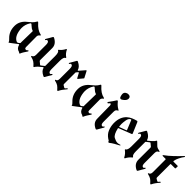

<svg xmlns="http://www.w3.org/2000/svg" viewBox="192 -1761 2851 2851"><g transform="rotate(45 1617.5 -335.5)"><path d="M260.7 -68.8Q235.8 -49.8 206.1 -27.1Q176.3 -4.4 150.9 14.6Q143.1 20.5 138.2 20.5Q137.7 20.5 135.3 20Q132.8 19.5 132.8 14.2V13.2V12.7V12.2V11.7Q132.8 1.5 102.5 -27.3Q25.9 -99.6 25.9 -213.4V-217.3V-217.8V-218.8V-219.2V-220.2V-220.7V-221.2V-221.7Q28.8 -323.7 121.1 -395Q149.4 -417 174.1 -440.7Q198.7 -464.4 217.8 -498.5Q221.2 -506.3 227.5 -506.3Q232.4 -506.3 239.3 -499.5Q312.5 -416 387.7 -400.4Q400.9 -398.4 400.9 -392.6Q400.9 -388.7 392.6 -381.8Q370.1 -365.2 367.7 -340.8V-339.8L369.1 -116.7Q369.1 -93.8 379.9 -88.9Q390.6 -83.5 395 -83.5Q407.2 -83.5 420.9 -98.6Q426.3 -104 430.2 -104Q432.6 -104 435.3 -102.3Q438 -100.6 438 -96.7Q438 -93.3 435.1 -87.9Q417.5 -61.5 401.1 -36.4Q384.8 -11.2 373.5 16.6L373 17.1Q369.6 22.9 365.7 22.9Q361.8 22.9 356.4 17.1Q351.6 11.7 343.8 9.3Q288.1 -3.4 273.4 -64.5Q272.9 -66.9 268.6 -70.3H267.6H267.1H266.6Q263.7 -70.3 260.7 -68.8ZM266.1 -356.4Q235.4 -364.7 195.3 -403.3Q184.1 -416 176.3 -416Q169.4 -416 164.1 -407.7Q121.6 -344.2 121.6 -270Q121.6 -261.7 122.1 -253.7Q122.6 -245.6 123.5 -237.3Q138.7 -104.5 217.3 -72.8Q217.8 -72.8 218.3 -72.3Q223.1 -71.3 225.6 -71.3Q243.2 -71.3 266.6 -96.2Q268.6 -98.6 268.6 -101.6Q268.1 -105.5 268.1 -111.1Q268.1 -116.7 268.1 -124.5L272.5 -348.6Q272.5 -354.5 266.1 -356.4Z M769.5 -324.2Q769.5 -406.2 739.7 -415Q731.9 -420.9 739.7 -427.7Q783.2 -459.5 811.5 -515.6Q813.5 -520 818.4 -520Q823.2 -520 825.7 -515.6Q851.1 -460 899.9 -428.2Q903.3 -425.3 903.3 -421.1Q903.3 -417 899.4 -415Q868.2 -406.2 868.2 -329.1V-328.6V-327.1V-326.7V-325.7V-325.2V-324.7V-152.3Q868.2 -102.1 886.7 -90.8Q893.6 -85.9 900.4 -85.9Q911.6 -85.9 921.4 -101.6Q925.3 -107.4 929.2 -107.4Q931.2 -107.4 934.3 -105.2Q937.5 -103 937.5 -99.1Q937.5 -95.2 933.6 -88.9Q918.9 -66.4 906 -43Q893.1 -19.5 879.9 2.9Q875 11.7 867.2 11.7Q861.8 11.7 856.9 8.3Q783.7 -26.4 771.5 -79.6Q770.5 -83.5 767.3 -84.5Q764.2 -85.4 762.7 -85.4Q760.3 -85.4 758.8 -83.5Q731 -61 703.1 -36.6Q675.3 -11.7 665 8.8Q661.6 14.6 656.7 14.6Q651.9 14.6 647 8.3Q620.1 -22.9 594.7 -39.6Q569.8 -56.2 526.4 -66.4Q517.6 -70.3 517.6 -74.2Q517.6 -74.7 517.8 -77.1Q518.1 -79.6 523.9 -82Q529.8 -84.5 535.6 -88.1Q541.5 -91.8 546.1 -98.4Q550.8 -105 553.5 -114.7Q556.2 -124.5 556.2 -138.2V-344.7Q556.2 -394.5 537.6 -405.8Q529.8 -410.6 522.9 -410.6Q510.7 -410.6 502.4 -395Q499 -389.2 495.1 -389.2Q492.7 -389.2 489.7 -391.4Q486.8 -393.6 486.8 -397.9Q486.8 -401.9 490.7 -408.2Q504.9 -430.2 517.8 -453.6Q530.8 -477.1 544.4 -500.5Q549.8 -509.3 556.6 -509.3Q561.5 -509.3 566.4 -505.9H566.9Q655.3 -460 655.3 -378.9L654.3 -128.9Q654.3 -115.2 661.6 -109.9L703.6 -75.2Q707 -72.8 709.5 -72.8Q711.9 -72.8 714.8 -74.2Q734.9 -89.8 747.6 -99.9Q760.3 -109.9 766.1 -114.3Q769 -116.7 769 -120.6Z M1155.3 -129.4Q1155.3 -113.8 1163.1 -109.4L1198.2 -88.9Q1200.7 -87.4 1202.6 -87.4Q1214.4 -87.4 1232.4 -112.8Q1235.4 -116.7 1239.7 -116.7Q1242.2 -116.7 1245.4 -115.2Q1248.5 -113.8 1248.5 -110.4Q1248.5 -107.9 1244.6 -103Q1192.9 -45.4 1166 9.3Q1162.6 15.1 1157.2 15.1Q1153.3 15.1 1147.9 9.3Q1121.1 -22 1097.2 -39.1Q1073.7 -55.2 1027.3 -66.4Q1018.6 -68.8 1018.6 -74.2Q1018.6 -79.6 1024.9 -82Q1057.1 -87.4 1057.1 -136.7V-137.2V-137.7V-138.2V-344.7Q1057.1 -394.5 1038.6 -405.8Q1030.3 -411.1 1023.9 -411.1Q1012.2 -411.1 1003.4 -395.5Q999.5 -388.7 995.6 -388.7Q993.7 -388.7 990.7 -390.9Q987.8 -393.1 987.8 -397.5Q987.8 -401.4 991.7 -407.7Q1005.9 -430.2 1018.8 -453.6Q1031.7 -477.1 1045.4 -500.5Q1050.8 -509.3 1057.6 -509.3Q1062.5 -509.3 1067.4 -505.9Q1139.6 -471.2 1153.3 -418Q1154.8 -413.1 1157.5 -412.4Q1160.2 -411.6 1161.1 -411.6Q1165 -411.6 1167 -415L1242.2 -501.5Q1245.1 -504.4 1248.5 -504.4Q1249.5 -504.4 1250.5 -504.4Q1253.4 -503.4 1255.4 -500L1306.6 -401.9Q1307.6 -398.9 1307.6 -398.4Q1307.6 -395.5 1305.7 -393.6L1247.1 -323.2Q1244.1 -320.3 1240.7 -320.3Q1240.2 -320.3 1237.8 -320.6Q1235.4 -320.8 1233.9 -324.7L1194.3 -397.9Q1192.4 -400.9 1189.9 -401.4Q1187.5 -401.9 1187 -401.9Q1183.6 -401.9 1180.7 -398.9L1157.7 -371.1Q1155.8 -369.1 1155.8 -366.2Z M1587.9 -68.8Q1563 -49.8 1533.2 -27.1Q1503.4 -4.4 1478 14.6Q1470.2 20.5 1465.3 20.5Q1464.8 20.5 1462.4 20Q1460 19.5 1460 14.2V13.2V12.7V12.2V11.7Q1460 1.5 1429.7 -27.3Q1353 -99.6 1353 -213.4V-217.3V-217.8V-218.8V-219.2V-220.2V-220.7V-221.2V-221.7Q1356 -323.7 1448.2 -395Q1476.6 -417 1501.2 -440.7Q1525.9 -464.4 1544.9 -498.5Q1548.3 -506.3 1554.7 -506.3Q1559.6 -506.3 1566.4 -499.5Q1639.6 -416 1714.8 -400.4Q1728 -398.4 1728 -392.6Q1728 -388.7 1719.7 -381.8Q1697.3 -365.2 1694.8 -340.8V-339.8L1696.3 -116.7Q1696.3 -93.8 1707 -88.9Q1717.8 -83.5 1722.2 -83.5Q1734.4 -83.5 1748 -98.6Q1753.4 -104 1757.3 -104Q1759.8 -104 1762.5 -102.3Q1765.1 -100.6 1765.1 -96.7Q1765.1 -93.3 1762.2 -87.9Q1744.6 -61.5 1728.3 -36.4Q1711.9 -11.2 1700.7 16.6L1700.2 17.1Q1696.8 22.9 1692.9 22.9Q1689 22.9 1683.6 17.1Q1678.7 11.7 1670.9 9.3Q1615.2 -3.4 1600.6 -64.5Q1600.1 -66.9 1595.7 -70.3H1594.7H1594.2H1593.8Q1590.8 -70.3 1587.9 -68.8ZM1593.3 -356.4Q1562.5 -364.7 1522.5 -403.3Q1511.2 -416 1503.4 -416Q1496.6 -416 1491.2 -407.7Q1448.7 -344.2 1448.7 -270Q1448.7 -261.7 1449.2 -253.7Q1449.7 -245.6 1450.7 -237.3Q1465.8 -104.5 1544.4 -72.8Q1544.9 -72.8 1545.4 -72.3Q1550.3 -71.3 1552.7 -71.3Q1570.3 -71.3 1593.8 -96.2Q1595.7 -98.6 1595.7 -101.6Q1595.2 -105.5 1595.2 -111.1Q1595.2 -116.7 1595.2 -124.5L1599.6 -348.6Q1599.6 -354.5 1593.3 -356.4Z M1939 -694.3Q1988.8 -694.3 1988.8 -650.4Q1988.8 -648.4 1988.8 -646.5Q1988.8 -644.5 1988.3 -642.1Q1985.4 -615.7 1955.6 -589.4Q1925.8 -563 1908.2 -563H1907.7Q1889.6 -563 1881.8 -588.4Q1873 -614.3 1873 -633.8Q1873 -636.2 1873 -638.2Q1873 -640.1 1873.5 -642.1Q1875 -664.1 1895.5 -679.7Q1915.5 -694.3 1939 -694.3ZM1864.7 -382.3Q1864.7 -391.6 1861.8 -397.5Q1853.5 -410.2 1847.7 -410.2Q1844.7 -410.2 1841.8 -406.7L1822.3 -386.7Q1817.9 -381.8 1813.5 -381.8Q1810.5 -381.8 1807.4 -384.8Q1804.2 -387.7 1804.2 -391.6Q1804.2 -397 1809.6 -403.8Q1831.5 -430.7 1848.4 -457.5Q1865.2 -484.4 1883.3 -510.7Q1887.2 -515.1 1891.6 -515.1Q1896.5 -515.1 1901.4 -510.3Q1911.6 -497.6 1921.6 -486.8Q1931.6 -476.1 1941.4 -466.8Q1960.4 -448.2 1997.1 -426.8Q2006.3 -423.3 2006.3 -418.5Q2006.3 -418 2005.6 -415Q2004.9 -412.1 1999.5 -411.6Q1986.8 -406.7 1977.1 -394.8Q1967.3 -382.8 1967.3 -355V-148.4Q1967.3 -98.6 1985.8 -87.4Q1993.2 -83 2000 -83Q2012.2 -83 2021 -98.1Q2023.9 -104 2028.3 -104Q2030.3 -104 2033.4 -101.8Q2036.6 -99.6 2036.6 -95.7Q2036.6 -91.8 2032.7 -85.4Q2018.1 -62 2005.4 -39.3Q1992.7 -16.6 1979.5 6.8Q1973.6 15.6 1965.8 15.6Q1961.9 15.6 1956.5 12.7Q1912.1 -8.3 1890.1 -38.6Q1868.2 -68.8 1868.2 -114.7Z M2226.6 13.7Q2226.1 2.4 2214.4 -3.9Q2203.6 -9.3 2194.8 -15.6Q2138.7 -53.7 2115.7 -108.9Q2092.3 -164.1 2089.4 -225.1Q2088.9 -230 2088.9 -234.4Q2088.9 -238.8 2088.9 -243.7Q2088.9 -368.7 2164.6 -437Q2193.8 -463.4 2231.2 -479.5Q2268.6 -495.6 2308.1 -505.9Q2309.6 -506.3 2311.5 -506.3Q2320.8 -506.3 2326.2 -493.7L2396.5 -328.6Q2398.4 -324.2 2398.4 -320.3Q2398.4 -314.5 2393.1 -312H2392.1L2191.9 -234.4Q2187 -232.4 2187 -227.1V-226.1V-225.6V-225.1Q2211.4 -116.7 2255.4 -92.8Q2300.3 -68.4 2333 -68.4Q2356.4 -68.4 2378.9 -77.1Q2382.8 -79.1 2385.7 -79.1Q2389.6 -79.1 2390.9 -76.4Q2392.1 -73.7 2392.1 -72.3Q2392.1 -69.3 2387.7 -66.9Q2348.1 -46.4 2312.3 -25.9Q2276.4 -5.4 2248 18.1Q2244.1 20.5 2239.3 20.5Q2237.3 20.5 2231.9 19.8Q2226.6 19 2226.6 13.7ZM2181.2 -262.2Q2181.6 -258.3 2183.8 -256.6Q2186 -254.9 2188 -254.9Q2189 -254.9 2191.9 -255.9L2295.9 -294.9Q2301.3 -297.4 2301.3 -301.3Q2301.3 -302.2 2300.3 -305.2L2240.7 -451.2Q2238.8 -457.5 2232.9 -457.5Q2228 -457.5 2223.1 -454.1Q2194.3 -437 2186.5 -390.1Q2182.6 -366.2 2180.4 -345.7Q2178.2 -325.2 2178.2 -308.1Q2178.2 -285.2 2181.2 -262.2Z M2617.2 -175.8V-174.8V-174.3V-173.8Q2617.2 -98.1 2646.5 -85.4Q2649.9 -83 2649.9 -78.9Q2649.9 -74.7 2646.5 -72.8Q2602.5 -39.6 2575.2 15.6Q2572.3 19.5 2567.9 19.5Q2563.5 19.5 2560.5 15.6Q2533.7 -39.1 2486.3 -72.3Q2483.4 -74.2 2483.4 -78.6Q2483.4 -83 2486.8 -85.4Q2518.6 -98.1 2518.6 -176.3V-338.4Q2518.6 -388.2 2500 -399.4Q2491.7 -404.8 2485.4 -404.8Q2473.6 -404.8 2464.8 -389.2Q2460.9 -382.3 2457 -382.3Q2455.1 -382.3 2452.1 -384.5Q2449.2 -386.7 2449.2 -391.1Q2449.2 -395 2453.1 -401.4Q2467.3 -423.8 2480.2 -447.3Q2493.2 -470.7 2506.8 -494.1Q2512.2 -502.9 2519 -502.9Q2523.9 -502.9 2528.8 -500L2529.3 -499.5Q2601.1 -463.4 2615.2 -411.1Q2616.2 -405.8 2618.7 -405.3Q2621.1 -404.8 2622.1 -404.8Q2625.5 -404.8 2627.9 -406.7Q2641.6 -418 2655.3 -429.7Q2668.9 -441.4 2683.1 -454.1Q2711.4 -479 2721.7 -500Q2723.6 -506.3 2728.5 -506.3Q2732.4 -506.3 2739.3 -499.5Q2768.6 -468.8 2789.6 -450.7Q2809.6 -432.6 2859.9 -423.8Q2864.3 -422.9 2866.2 -421.6Q2868.2 -420.4 2869.1 -418.9Q2869.6 -417.5 2869.1 -416Q2869.1 -410.6 2862.8 -408.7Q2850.1 -403.8 2840.3 -391.8Q2830.6 -379.9 2830.6 -352.1V-145.5Q2830.6 -95.7 2849.1 -84.5Q2856.9 -79.6 2863.3 -79.6Q2875.5 -79.6 2883.8 -95.2Q2887.7 -101.1 2891.6 -101.1Q2893.6 -101.1 2896.7 -98.9Q2899.9 -96.7 2899.9 -92.8Q2899.9 -88.9 2896 -82.5Q2881.3 -59.1 2868.4 -36.4Q2855.5 -13.7 2842.3 9.8Q2836.4 18.6 2829.1 18.6Q2825.2 18.6 2820.3 16.1Q2731.4 -27.3 2731.4 -111.3L2731.9 -361.3Q2731.9 -376 2724.6 -380.4H2724.1V-381.3L2682.6 -415.5Q2680.2 -417.5 2676.8 -417.5Q2674.3 -417.5 2671.4 -416L2620.6 -376.5Q2617.2 -374.5 2617.2 -370.6Z M3112.8 -124.5Q3112.8 -109.9 3120.1 -104.5L3155.3 -84.5Q3157.2 -82.5 3160.2 -82.5Q3171.4 -82.5 3189.5 -107.9Q3191.9 -111.8 3195.8 -111.8Q3198.2 -111.8 3201.9 -109.6Q3205.6 -107.4 3205.6 -104.5Q3205.6 -101.6 3202.1 -98.1Q3149.9 -40.5 3123.5 14.2Q3119.6 19.5 3114.7 19.5Q3110.8 19.5 3105.5 14.2Q3078.6 -17.6 3054.7 -34.2Q3030.8 -50.8 2984.9 -61.5Q2977.1 -63 2976.8 -66.2Q2976.6 -69.3 2976.6 -69.8Q2976.6 -75.2 2982.4 -77.1Q3014.6 -85.4 3014.6 -131.8V-132.3V-132.8V-133.3L3014.2 -397.5V-397.9V-398.4Q3014.2 -406.2 3006.8 -406.2H2949.2Q2942.9 -406.2 2940.4 -411.6Q2939.9 -412.6 2939.9 -414.1Q2939.9 -418 2944.8 -420.9Q2974.1 -441.9 3003.9 -466.8Q3033.7 -491.7 3064.5 -521Q3095.2 -550.3 3122.6 -578.1Q3149.9 -606 3174.8 -632.3Q3178.7 -636.7 3182.6 -636.7Q3185.1 -636.7 3187.7 -634.8Q3190.4 -632.8 3190.4 -629.9Q3190.4 -627 3187.5 -623Q3176.3 -608.9 3165 -591.1Q3153.8 -573.2 3142.6 -550.8Q3119.6 -505.9 3114.7 -469.7Q3114.3 -468.3 3114.3 -466.3Q3114.3 -464.4 3115.2 -462.4Q3118.2 -459.5 3122.1 -459.5H3206.5Q3210 -459.5 3212.4 -457Q3214.8 -453.1 3214.8 -450.7L3212.9 -414.1Q3212.4 -406.2 3204.6 -406.2H3120.1Q3113.3 -406.2 3113.3 -397.9Z"/></g></svg>

Font: UnifrakturMaguntia sl
Style: Regular
Weight: 400
Designer: j. 'mach' wust, based on a font by Peter Wiegel, original typeface by Carl Albert Fahrenwaldt 1901
Version: Version 2010-11-24